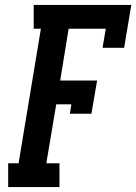

<svg xmlns="http://www.w3.org/2000/svg" viewBox="-20 -755 550 775"><path d="M13 0V-96H55L145 -639H116V-735H510L481 -562H394L407 -639H257L223 -430H372L349 -296H262L268 -334H207L167 -96H220V0Z"/></svg>

Font: Iosevka Curly Slab Oblique
Style: Bold
Weight: 700
Italic angle: -9°
Monospace: yes
Designer: Belleve Invis
Foundry: Belleve Invis
Version: Version 11.1.0; ttfautohint (v1.8.3)